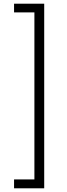

<svg xmlns="http://www.w3.org/2000/svg" viewBox="-20 -852 362 1038"><path d="M56 118H166V-785H56V-832H219V166H56Z"/></svg>

Font: Noto Sans Gurmukhi SemiCondensed Light
Style: Regular
Weight: 300
Width: 4
Designer: Jelle Bosma - Monotype Design Team
Foundry: Monotype Imaging Inc.
Version: Version 2.004; ttfautohint (v1.8.4.7-5d5b)